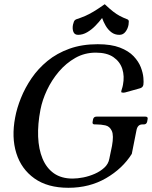

<svg xmlns="http://www.w3.org/2000/svg" viewBox="-20 -881 722 912"><path d="M172.2 -360.5Q158.8 -291.2 161.1 -231.8Q163.5 -172.2 182.1 -127.4Q200.8 -82.5 236.2 -57.6Q271.8 -32.8 325 -32.8Q347.5 -32.8 375.6 -38.2Q403.8 -43.8 430.1 -55.4Q456.5 -67 475.6 -84.6Q494.8 -102.2 499.2 -126.5L512 -188Q521 -238 511 -259.5Q501 -281 480.5 -285.5Q460 -290 437 -290H430Q417 -290 420 -303L422 -314Q425 -327 438 -327H671Q684 -327 681 -314L679 -303Q676 -290 663 -290H656Q633 -290 628 -261L606 -150Q562 -80 483.5 -34.5Q405 11 305 11Q206 11 143.5 -33.5Q81 -78 57.5 -153.5Q34 -229 52 -323Q60 -367 79.5 -415.5Q99 -464 130 -509.5Q161 -555 205.5 -591.5Q250 -628 309.5 -649.5Q369 -671 444 -671Q508 -671 549.5 -655Q591 -639 614.8 -613.8Q638.5 -588.5 648.9 -561.5Q659.2 -534.5 661.1 -511.6Q663 -488.8 661 -477.8Q658.2 -464.2 642.2 -460.8L581.2 -443.8Q578 -442.8 574 -441.8Q570 -440.8 566 -440.8Q561.2 -440.8 558.1 -441.8Q555 -442.8 556.2 -448.8Q557 -453.8 559.5 -460.2Q562 -466.8 564 -477.8Q572 -518.8 561 -553.4Q550 -588 518.9 -609.5Q487.8 -631 435 -631Q382 -631 337.9 -606Q293.8 -581 259.6 -540.8Q225.5 -500.5 203.2 -453.2Q181 -406 172.2 -360.5ZM465 -795.5Q450.8 -776.8 432.9 -758.4Q415 -740 394 -727.8Q373 -715.5 351 -715.5Q334 -715.5 328.5 -729.9Q323 -744.2 326.5 -763.2Q328.5 -772 331.2 -778.8Q334 -785.5 340.8 -788.8Q365 -796.8 384 -805Q403 -813.2 424.6 -826.1Q446.2 -839 477.5 -861Q500.8 -839 517.4 -826.1Q534 -813.2 549.5 -805Q565 -796.8 586 -788.8Q591.8 -785.5 591.8 -778.8Q591.8 -772 590.5 -763.2Q587 -744.2 575.9 -729.9Q564.8 -715.5 547.2 -715.5Q525 -715.5 509 -727.8Q493 -740 482.2 -758.4Q471.5 -776.8 465 -795.5Z"/></svg>

Font: Young Serif Light
Style: Italic
Weight: 300
Italic angle: -10.979°
Designer: Bastien Sozeau
Foundry: NBR — Bastien Sozeau
Version: Version 5.001